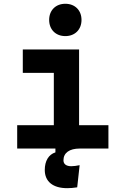

<svg xmlns="http://www.w3.org/2000/svg" viewBox="-20 -776 626 1003"><path d="M331.1 207C346.2 207 365.2 205.6 383.3 202.6L396 86.9C379.9 90.3 364.7 92.3 352.1 92.3C326.7 92.3 311.5 81.5 311.5 61.5C311.5 22.5 342.8 0 396.5 0H546.4V-122.1H393.1V-517.6H99.1V-395.5H261.2V-122.1H69.8V0H269.5V20C233.9 31.2 213.9 64.9 213.9 111.8C213.9 172.4 256.3 207 331.1 207ZM321.3 -587.4C371.6 -587.4 405.8 -621.6 405.8 -671.9C405.8 -722.2 371.6 -756.3 321.3 -756.3C271 -756.3 236.8 -722.2 236.8 -671.9C236.8 -621.6 271 -587.4 321.3 -587.4Z"/></svg>

Font: CaskaydiaCove Nerd Font
Style: Bold
Weight: 700
Designer: Aaron Bell
Foundry: Saja Typeworks
Version: Version 2111.1;Nerd Fonts 2.3.0